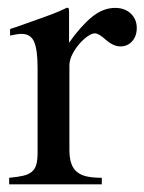

<svg xmlns="http://www.w3.org/2000/svg" viewBox="-20 -481 377 501"><path d="M3.9 -17.1Q26.4 -19 40.8 -22.5Q55.2 -25.9 63.5 -33.2Q71.8 -40.5 75 -52.5Q78.1 -64.5 78.1 -83.5V-303.2Q78.1 -351.1 69.1 -371.8Q60.1 -392.6 36.6 -392.6Q31.2 -392.6 23.2 -391.4Q15.1 -390.1 6.3 -388.2V-405.3Q15.6 -408.2 24.9 -411.4Q34.2 -414.6 43.5 -418L64 -425.3Q84.5 -432.6 96.7 -437Q108.9 -441.4 117.9 -444.8Q127 -448.2 135 -451.9Q143.1 -455.6 154.8 -460.9Q158.7 -460.9 159.4 -458.5Q160.2 -456.1 160.2 -447.8V-369.6Q190.9 -413.1 220 -436.8Q249 -460.4 280.3 -460.4Q305.7 -460.4 321.3 -445.6Q336.9 -430.7 336.9 -407.7Q336.9 -387.2 325 -373.5Q313 -359.9 294.4 -359.9Q275.9 -359.9 256.3 -377Q237.8 -394 227.5 -394Q219.7 -394 208.5 -386.2Q197.3 -378.4 186.8 -366.2Q176.3 -354 168.7 -339.1Q161.1 -324.2 161.1 -310.1V-90.3Q161.1 -69.3 165.8 -55.2Q170.4 -41 180.7 -32.5Q190.9 -23.9 207 -20.5Q223.1 -17.1 245.6 -17.1V0H3.9Z"/></svg>

Font: Dima Niloofar
Style: Regular
Weight: 400
Designer: R.Balvardi
Foundry: Dima Software Group
Version: Version 3.00;November 13, 2018;FontCreator 11.5.0.2427 64-bi